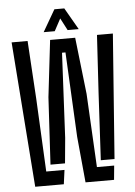

<svg xmlns="http://www.w3.org/2000/svg" viewBox="-62 -1007 739 1053"><g transform="rotate(-5 307.0 -480.0)"><path d="M365.5 0 341.5 -252.5 318 -719.5H299L275.5 -252.5L262.5 -113.5H182.5L203.5 -483L240 -795H378L413.5 -483L435 -78H530L522.5 0ZM88.5 0 28.5 -800H116.5L136 -483L156 -78H256.5L246 0ZM459.5 -113.5 479.5 -483 498.5 -800H586L535 -113.5ZM208.5 -840.5 278 -960.5H332.5L401.5 -840.5H340.5L305.5 -907.5L269.5 -840.5Z"/></g></svg>

Font: Big Shoulders Stencil Display Thin SemiBold
Style: Regular
Weight: 600
Version: Version 2.001